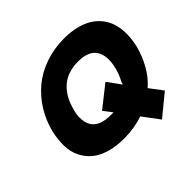

<svg xmlns="http://www.w3.org/2000/svg" viewBox="-213 -1060 1411 1411"><g transform="rotate(-45 492.5 -354.5)"><path d="M737.8 -397Q764.2 -503.4 726.3 -565.2Q688.5 -627 578.1 -627Q467.3 -627 399.7 -566.4Q332 -505.9 305.2 -397Q291.5 -347.2 295.4 -306.9Q299.3 -266.6 318.1 -237.8Q336.9 -209 375.5 -193.6Q414.1 -178.2 470.2 -178.2H499L446.8 -246.1L615.2 -378.9L691.9 -273.9L698.2 -296.9Q724.1 -342.8 737.8 -397ZM801.8 -127 878.9 -24.9 712.9 110.8 616.2 -19Q525.9 13.2 419.9 13.2Q335.9 13.2 269.8 -6.3Q203.6 -25.9 161.1 -61.8Q118.7 -97.7 94 -148.4Q69.3 -199.2 67.9 -261.7Q66.4 -324.2 83 -397Q105.5 -487.8 152.8 -564.5Q200.2 -641.1 268.3 -698.2Q336.4 -755.4 428.2 -787.6Q520 -819.8 625 -819.8Q695.8 -819.8 753.9 -805.2Q812 -790.5 853.3 -763.7Q894.5 -736.8 922.6 -698.7Q950.7 -660.6 963.6 -613.8Q976.6 -566.9 975.6 -512.2Q974.6 -457.5 960 -397Q939.5 -317.9 899.2 -247.1Q858.9 -176.3 801.8 -127Z"/></g></svg>

Font: Sinkin Sans 900 X Black Italic
Style: Regular
Weight: 950
Italic angle: -112°
Designer: Keith Bates
Foundry: K-Type
Version: Sinkin Sans (version 1.0)  by Keith Bates   •   © 2014   www